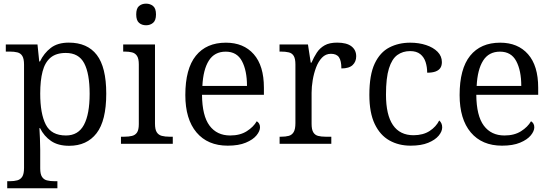

<svg xmlns="http://www.w3.org/2000/svg" viewBox="-20 -776 2974 1036"><path d="M19 240V201.7H33.7Q56.3 201.7 73.5 197Q90.7 192.3 100.2 177.2Q109.7 162 109.7 129.7V-427.7Q109.7 -458.7 100.5 -473.8Q91.3 -489 74 -493.3Q56.7 -497.7 31.7 -497.7H11.3V-536H182.3L191.7 -444.3H195.7Q217 -489 254 -517.5Q291 -546 351.3 -546Q451.3 -546 502.3 -479.7Q553.3 -413.3 553.3 -270.7Q553.3 -124.7 501 -57Q448.7 10.7 353 10.7Q293.7 10.7 255.7 -15.2Q217.7 -41 196 -84.7H192.7Q194 -61.3 195.5 -28.8Q197 3.7 197 32.7V132.7Q197 163.7 206.7 178.3Q216.3 193 233.3 197.3Q250.3 201.7 273 201.7H289.7V240ZM336 -45Q402.3 -45 433 -102.5Q463.7 -160 463.7 -270Q463.7 -379 434.3 -434.7Q405 -490.3 335 -490.3Q282.7 -490.3 252.5 -464.7Q222.3 -439 209.7 -390.3Q197 -341.7 197 -271Q197 -162.7 227 -103.8Q257 -45 336 -45Z M632.7 0V-38.3H650.3Q674.7 -38.3 692.3 -42.7Q710 -47 719.5 -61.3Q729 -75.7 729 -106.3V-428.3Q729 -459.7 719.3 -474.3Q709.7 -489 692.7 -493.3Q675.7 -497.7 653 -497.7H644.7V-536H816.3V-109.3Q816.3 -77.3 825.8 -62.5Q835.3 -47.7 852.8 -43Q870.3 -38.3 895 -38.3H912.3V0ZM768.3 -639.7Q745.3 -639.7 730.2 -652.8Q715 -666 715 -698Q715 -730.7 730.2 -743.5Q745.3 -756.3 768.3 -756.3Q790.3 -756.3 806 -743.5Q821.7 -730.7 821.7 -698Q821.7 -666 806 -652.8Q790.3 -639.7 768.3 -639.7Z M1208.7 10Q1100.7 10 1040.3 -61.5Q980 -133 980 -263.3Q980 -404.7 1036.8 -475.2Q1093.7 -545.7 1199 -545.7Q1294.3 -545.7 1349.2 -483.5Q1404 -421.3 1404 -302.7V-264.3H1070Q1071 -151 1110.7 -98Q1150.3 -45 1222 -45Q1275.3 -45 1311.5 -68Q1347.7 -91 1365.3 -121.7Q1372.3 -118 1377.7 -109.7Q1383 -101.3 1383 -89.3Q1383 -68.7 1364 -45.5Q1345 -22.3 1306.3 -6.2Q1267.7 10 1208.7 10ZM1312.7 -312.3Q1312.7 -395.3 1285.5 -446.3Q1258.3 -497.3 1198 -497.3Q1137.3 -497.3 1106.8 -448.8Q1076.3 -400.3 1072 -312.3Z M1488.7 0V-38.3H1496.7Q1521.3 -38.3 1538.3 -43Q1555.3 -47.7 1564.7 -63.5Q1574 -79.3 1574 -111.7V-428.3Q1574 -458.7 1565.2 -473.8Q1556.3 -489 1538.7 -493.3Q1521 -497.7 1495.3 -497.7H1488.3V-536H1641.7L1656.7 -437.7H1660.7Q1673.3 -467.3 1689.5 -492Q1705.7 -516.7 1731.5 -531.3Q1757.3 -546 1799 -546Q1850.3 -546 1876.2 -526.2Q1902 -506.3 1902 -472.3Q1902 -443.3 1882.8 -425Q1863.7 -406.7 1822 -406.7Q1822 -448.3 1809 -467Q1796 -485.7 1765.7 -485.7Q1737.3 -485.7 1717.5 -465Q1697.7 -444.3 1685.5 -412Q1673.3 -379.7 1667.3 -343.3Q1661.3 -307 1661.3 -275.3V-108Q1661.3 -77 1670.5 -62Q1679.7 -47 1696.5 -42.7Q1713.3 -38.3 1737.3 -38.3H1767.7V0Z M2195.7 10Q2131.3 10 2081.2 -18.2Q2031 -46.3 2002 -106.8Q1973 -167.3 1973 -264.3Q1973 -372 2001.8 -433Q2030.7 -494 2080.7 -519.8Q2130.7 -545.7 2193.3 -545.7Q2240.3 -545.7 2279.2 -532.8Q2318 -520 2341.2 -496.5Q2364.3 -473 2364.3 -441Q2364.3 -422 2356.2 -409.5Q2348 -397 2330.5 -390.3Q2313 -383.7 2285 -383.7Q2285 -414.3 2276.5 -441Q2268 -467.7 2247.7 -484Q2227.3 -500.3 2193 -500.3Q2153.3 -500.3 2124 -479.2Q2094.7 -458 2078.7 -406.8Q2062.7 -355.7 2062.7 -265.3Q2062.7 -156.3 2100.2 -101.3Q2137.7 -46.3 2211.7 -46.3Q2263.7 -46.7 2298.3 -69.3Q2333 -92 2350 -126Q2357.7 -119.3 2361.8 -110Q2366 -100.7 2366 -88.7Q2366 -66.7 2347 -43.8Q2328 -21 2290.3 -5.5Q2252.7 10 2195.7 10Z M2688.7 10Q2580.7 10 2520.3 -61.5Q2460 -133 2460 -263.3Q2460 -404.7 2516.8 -475.2Q2573.7 -545.7 2679 -545.7Q2774.3 -545.7 2829.2 -483.5Q2884 -421.3 2884 -302.7V-264.3H2550Q2551 -151 2590.7 -98Q2630.3 -45 2702 -45Q2755.3 -45 2791.5 -68Q2827.7 -91 2845.3 -121.7Q2852.3 -118 2857.7 -109.7Q2863 -101.3 2863 -89.3Q2863 -68.7 2844 -45.5Q2825 -22.3 2786.3 -6.2Q2747.7 10 2688.7 10ZM2792.7 -312.3Q2792.7 -395.3 2765.5 -446.3Q2738.3 -497.3 2678 -497.3Q2617.3 -497.3 2586.8 -448.8Q2556.3 -400.3 2552 -312.3Z"/></svg>

Font: Noto Serif Hentaigana ExtraLight
Style: Regular
Weight: 200
Designer: Kazuhiro Yamada
Foundry: nipponia
Version: Version 1.000